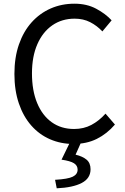

<svg xmlns="http://www.w3.org/2000/svg" viewBox="-20 -766 678 1039"><path d="M377 13Q309 13 250.5 -12.5Q192 -38 149 -87Q106 -136 82 -206.5Q58 -277 58 -366Q58 -455 82.5 -525.5Q107 -596 151 -645Q195 -694 254 -720Q313 -746 383 -746Q450 -746 501 -718.5Q552 -691 584 -656L534 -596Q505 -627 468 -646Q431 -665 384 -665Q315 -665 263 -629Q211 -593 182 -526.5Q153 -460 153 -369Q153 -276 181 -208.5Q209 -141 260 -104.5Q311 -68 381 -68Q433 -68 474.5 -90Q516 -112 551 -151L602 -92Q559 -42 504 -14.5Q449 13 377 13ZM287 253 278 207Q348 203 374 190Q400 177 400 152Q400 130 380.5 117.5Q361 105 313 98L362 -3H422L389 71Q427 80 448.5 98Q470 116 470 150Q470 199 422.5 224Q375 249 287 253Z"/></svg>

Font: Noto Sans SC Thin
Style: Regular
Weight: 400
Version: Version 2.004-H2;hotconv 1.0.118;makeotfexe 2.5.65603